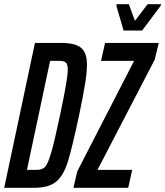

<svg xmlns="http://www.w3.org/2000/svg" viewBox="-26 -892 785 912"><path d="M140 -688H265Q331 -688 359 -665Q387 -642 387 -585Q387 -548 378 -492.5Q369 -437 350 -346Q316 -186 295.5 -121.5Q275 -57 240 -28.5Q205 0 135 0H-6ZM259 -344Q296 -518 296 -561Q296 -587 286.5 -595Q277 -603 256 -603H212L102 -85H147Q174 -85 187.5 -98.5Q201 -112 216.5 -164.5Q232 -217 259 -344ZM323 0 341 -78 611 -603H454L473 -688H728L709 -609L437 -85H602L583 0ZM561 -747 527 -864 528 -872H586L615 -793L675 -872H739L737 -864L649 -747Z"/></svg>

Font: Saira Ultra Condensed SemiBold
Style: Italic
Weight: 600
Width: 1
Italic angle: -12°
Designer: Hector Gatti with collaboration of the Omnibus-Type team
Foundry: Omnibus-Type
Version: Version 1.001; ttfautohint (v1.8)